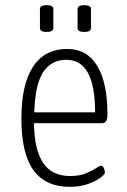

<svg xmlns="http://www.w3.org/2000/svg" viewBox="-20 -719 494 745"><path d="M251 6Q156 6 109.5 -59Q63 -124 63 -258Q63 -391 108 -460Q153 -529 241 -529Q318 -529 357.5 -463Q397 -397 397 -275Q397 -241 376 -241H112Q113 -139 147 -87.5Q181 -36 252 -36Q288 -36 312.5 -46Q337 -56 352 -66Q367 -76 373 -76Q379 -76 383 -66.5Q387 -57 387 -50Q387 -42 368.5 -28.5Q350 -15 319.5 -4.5Q289 6 251 6ZM113 -283H349Q349 -487 238 -487Q179 -487 147.5 -439Q116 -391 113 -283ZM307 -595Q281 -595 281 -610V-684Q281 -699 307 -699Q333 -699 333 -684V-610Q333 -595 307 -595ZM161 -595Q135 -595 135 -610V-684Q135 -699 161 -699Q187 -699 187 -684V-610Q187 -595 161 -595Z"/></svg>

Font: Asap Condensed ExtraLight
Style: Regular
Weight: 200
Width: 3
Designer: Pablo Cosgaya
Foundry: Omnibus-Type
Version: Version 3.001; ttfautohint (v1.8.4.7-5d5b)